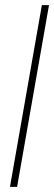

<svg xmlns="http://www.w3.org/2000/svg" viewBox="-20 -732 212 752"><path d="M46.9 0H19L144 -711.9H171.9Z"/></svg>

Font: Creato Display Thin
Style: Italic
Weight: 265
Italic angle: -10°
Version: Version 1.000